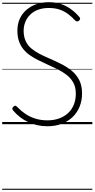

<svg xmlns="http://www.w3.org/2000/svg" viewBox="-20 -1135 864 1755"><path d="M413 19Q364 19 320 9Q276 -1 236.5 -19.5Q197 -38 163 -64.5Q129 -91 101 -124Q92 -135 92.5 -143Q93 -151 103 -160Q113 -170 120 -169Q127 -168 140 -155Q172 -121 213 -93.5Q254 -66 304.5 -50.5Q355 -35 413 -35Q473 -35 521 -52.5Q569 -70 603 -102Q637 -134 655 -179Q673 -224 673 -278Q673 -337 651 -378Q629 -419 591 -449Q553 -479 506 -502Q459 -525 408 -548Q368 -566 329 -585.5Q290 -605 255.5 -628.5Q221 -652 195 -683.5Q169 -715 154 -757Q139 -799 139 -854Q139 -916 161 -964Q183 -1012 223 -1046Q263 -1080 314.5 -1097.5Q366 -1115 426 -1115Q489 -1115 539.5 -1097.5Q590 -1080 631 -1049.5Q672 -1019 705 -980Q712 -972 712.5 -964Q713 -956 703 -947Q694 -939 685.5 -939Q677 -939 669 -946Q637 -981 602 -1007Q567 -1033 524.5 -1047.5Q482 -1062 426 -1062Q372 -1062 329.5 -1046.5Q287 -1031 257.5 -1002.5Q228 -974 212 -936Q196 -898 196 -851Q197 -797 215.5 -758Q234 -719 266.5 -692Q299 -665 340 -643.5Q381 -622 426 -603Q481 -579 535.5 -552Q590 -525 634 -489.5Q678 -454 704 -403.5Q730 -353 730 -281Q730 -216 708 -161Q686 -106 644.5 -66Q603 -26 544.5 -3.5Q486 19 413 19ZM0 590H824V600H0ZM0 -20H824V0H0ZM0 -505H824V-500H0ZM0 -1110H824V-1100H0Z"/></svg>

Font: Playwrite FR Moderne Guides
Style: Regular
Weight: 400
Designer: Veronika Burian, José Scaglione
Foundry: TypeTogether
Version: Version 1.003